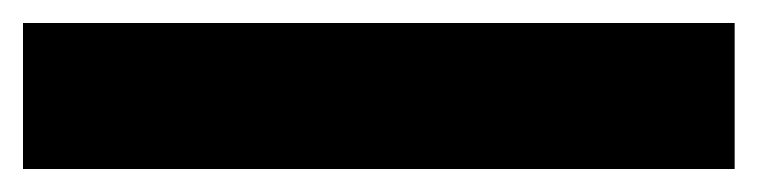

<svg xmlns="http://www.w3.org/2000/svg" viewBox="-43 70 659 167"><path d="M596 217H-23V90H596Z"/></svg>

Font: BioRhyme Expanded ExtraBold
Style: Regular
Weight: 800
Width: 7
Designer: Aoife Mooney
Foundry: Aoife Mooney Type
Version: Version 1.000